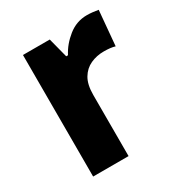

<svg xmlns="http://www.w3.org/2000/svg" viewBox="-139 -655 701 751"><g transform="rotate(-30 212.0 -279.5)"><path d="M360 -559Q372 -559 386 -557.5Q400 -556 411 -554L397 -397Q378 -403 346 -403Q314 -403 286.5 -390.5Q259 -378 242.5 -350.5Q226 -323 226 -276V0H66V-549H187L210 -460H218Q238 -499 275.5 -529Q313 -559 360 -559Z"/></g></svg>

Font: Noto Sans Ethiopic SemiCondensed ExtraBold
Style: Regular
Weight: 800
Width: 4
Designer: Monotype Design Team
Foundry: Monotype Imaging Inc.
Version: Version 2.102; ttfautohint (v1.8.4.7-5d5b)